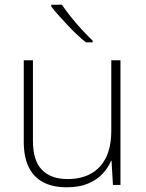

<svg xmlns="http://www.w3.org/2000/svg" viewBox="-20 -786 622 816"><path d="M492 -530V0H460L454 -103H452Q440 -73 415.5 -47Q391 -21 353.5 -5.5Q316 10 264 10Q204 10 163.5 -11.5Q123 -33 102 -76Q81 -119 81 -183V-530H120V-187Q120 -104 158 -64.5Q196 -25 267 -25Q325 -25 366.5 -48Q408 -71 430.5 -116.5Q453 -162 453 -232V-530ZM243 -766Q257 -745 279.5 -716.5Q302 -688 327.5 -660.5Q353 -633 374 -613V-606H345Q325 -622 304.5 -641.5Q284 -661 264.5 -682Q245 -703 227.5 -722.5Q210 -742 198 -758V-766Z"/></svg>

Font: Noto Sans Khmer ExtraLight
Style: Regular
Weight: 250
Version: Version 2.003